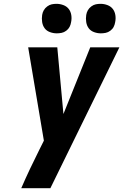

<svg xmlns="http://www.w3.org/2000/svg" viewBox="-20 -982 643 1002"><path d="M243 0H91Q113 -51 137 -101.5Q161 -152 186 -202L209 -248L127 -735H279L311 -387L451 -735H603ZM506 -808Q488 -808 470.5 -814.5Q453 -821 443 -834.5Q433 -848 430 -866.5Q427 -885 430 -904Q432 -917 438.5 -928.5Q445 -940 456.5 -948.5Q468 -957 480 -959.5Q492 -962 505 -962Q523 -962 540.5 -955.5Q558 -949 568.5 -935.5Q579 -922 582 -903.5Q585 -885 581 -866Q579 -853 573 -841.5Q567 -830 555.5 -821.5Q544 -813 531.5 -810.5Q519 -808 506 -808ZM276 -808Q258 -808 240.5 -814.5Q223 -821 213 -834.5Q203 -848 200 -866.5Q197 -885 200 -904Q202 -917 208.5 -928.5Q215 -940 226.5 -948.5Q238 -957 250 -959.5Q262 -962 275 -962Q293 -962 310.5 -955.5Q328 -949 338.5 -935.5Q349 -922 352 -903.5Q355 -885 351 -866Q349 -853 343 -841.5Q337 -830 325.5 -821.5Q314 -813 301.5 -810.5Q289 -808 276 -808Z"/></svg>

Font: Iosevka Heavy Extended Oblique
Style: Regular
Weight: 900
Width: 7
Italic angle: -9°
Monospace: yes
Designer: Belleve Invis
Foundry: Belleve Invis
Version: Version 32.5.0; ttfautohint (v1.8.4)